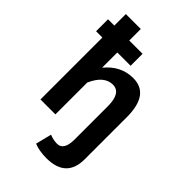

<svg xmlns="http://www.w3.org/2000/svg" viewBox="-294 -891 1242 1242"><g transform="rotate(45 327.0 -269.5)"><path d="M225.1 -675.8H346.7V-566.4H225.1V-427.2Q303.2 -522.5 415.5 -522.5Q564.5 -522.5 564.5 -314V70.8Q564.5 241.7 383.8 241.7Q318.8 241.7 270.5 222.2L297.9 112.8Q333.5 127 366.7 127Q427.7 127 427.7 25.9V-276.4Q427.7 -399.4 352.1 -399.4Q272.9 -399.4 225.1 -291.5V0H88.4V-566.4H30.8V-675.8H88.4V-781.2H225.1Z"/></g></svg>

Font: Cadman
Style: Bold
Weight: 700
Designer: Paul James MIller
Foundry: High-Logic / Made with FontCreator
Version: Version 2.114;March 28, 2021;FontCreator 13.0.0.2683 64-bit